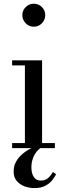

<svg xmlns="http://www.w3.org/2000/svg" viewBox="-20 -776 350 1006"><path d="M200.5 -460V-26.5H267.5V0H43.5V-26.5H110.5V-433.5H43.5V-460ZM157 -636Q132.5 -636 114.8 -654Q97 -672 97 -696.5Q97 -721.5 114.8 -739Q132.5 -756.5 157 -756.5Q182 -756.5 199.5 -739Q217 -721.5 217 -696.5Q217 -672 199.5 -654Q182 -636 157 -636ZM159.5 209.5Q134 209.5 109.2 200.5Q84.5 191.5 68 172.5Q51.5 153.5 51.5 123.5Q51.5 93.5 64.5 70.5Q77.5 47.5 98.5 30Q119.5 12.5 144.2 0.5Q169 -11.5 192 -19L199.5 -5Q184 3.5 171.5 19.2Q159 35 151.8 56Q144.5 77 144.5 101.5Q144.5 131.5 156.8 150.8Q169 170 194.5 170Q217.5 170 232.5 156.5Q247.5 143 257 125L274 137Q267 151 253.8 168Q240.5 185 217.8 197.2Q195 209.5 159.5 209.5Z"/></svg>

Font: Bodoni Moda 9pt
Style: Regular
Weight: 400
Designer: Owen Earl
Foundry: indestructible type
Version: Version 2.005